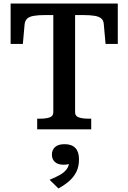

<svg xmlns="http://www.w3.org/2000/svg" viewBox="-20 -730 725 1084"><path d="M281 -96V-645H236Q195 -645 170 -640.5Q145 -636 133 -624.5Q121 -613 119 -593L109 -482H40V-710H645V-482H576L566 -593Q565 -613 553 -624.5Q541 -636 515.5 -640.5Q490 -645 449 -645H404V-96Q404 -74 425.5 -67Q447 -60 478 -60H495V0H190V-60H207Q239 -60 260 -67Q281 -74 281 -96ZM310 334 260 285Q292 272 316.5 258.5Q341 245 355.5 226.5Q370 208 370 183L384 190Q375 195 363 197.5Q351 200 340 200Q307 200 290 184.5Q273 169 273 143Q273 117 290.5 100.5Q308 84 345 84Q385 84 405.5 105.5Q426 127 426 169Q426 210 411.5 239.5Q397 269 371.5 291.5Q346 314 310 334Z"/></svg>

Font: Roboto Serif SemiCondensed Medium
Style: Regular
Weight: 500
Width: 4
Designer: Greg Gazdowicz
Foundry: Commercial Type
Version: Version 1.007